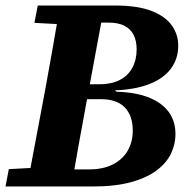

<svg xmlns="http://www.w3.org/2000/svg" viewBox="-27 -677 695 697"><path d="M-7 0 5 -63 135 -70H150L144 0ZM71 0 138 -356Q152 -431 165 -506.5Q178 -582 191 -657H352L286 -301Q272 -226 258.5 -150.5Q245 -75 232 0ZM98 -594 110 -657H253L246 -587H230ZM163 0 168 -62H296Q347 -62 382.5 -80Q418 -98 436.5 -130Q455 -162 455 -203Q455 -257 426 -287Q397 -317 339 -317H221L226 -371H333Q377 -371 407.5 -386.5Q438 -402 453.5 -431Q469 -460 469 -498Q469 -529 458 -550.5Q447 -572 424.5 -583.5Q402 -595 367 -595H276L281 -657H390Q472 -657 522.5 -637.5Q573 -618 596.5 -585Q620 -552 620 -511Q620 -464 594 -428.5Q568 -393 517 -372.5Q466 -352 390 -349L396 -344Q466 -342 513.5 -323Q561 -304 585.5 -270.5Q610 -237 610 -190Q610 -154 594 -120Q578 -86 542.5 -59Q507 -32 449.5 -16Q392 0 309 0Z"/></svg>

Font: Source Serif 4
Style: Bold Italic
Weight: 700
Italic angle: -12°
Designer: Frank Grießhammer
Foundry: Adobe Systems Incorporated
Version: Version 4.004;hotconv 1.0.116;makeotfexe 2.5.65601